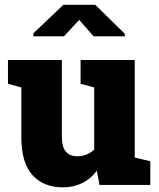

<svg xmlns="http://www.w3.org/2000/svg" viewBox="-20 -782 671 812"><path d="M246.1 10.3Q164.1 10.3 117.2 -41.5Q70.3 -93.3 70.3 -201.7V-412.1L13.7 -427.7V-528.3H70.3H241.7V-200.7Q241.7 -161.6 258.1 -141.4Q274.4 -121.1 307.1 -121.1Q326.2 -121.1 345 -128.2Q363.8 -135.3 378.4 -149.4V-412.1L320.8 -427.7V-528.3H378.4H549.8V-115.7L615.7 -100.1V0H400.9L389.6 -60.1Q364.3 -25.9 327.9 -7.8Q291.5 10.3 246.1 10.3ZM121.1 -628.4V-641.1L248 -761.7H382.8L507.8 -639.2V-628.4H376L314.9 -697.8L250.5 -628.4Z"/></svg>

Font: Roboto Slab LO Black
Style: Regular
Weight: 900
Designer: Google
Version: Version 2.000